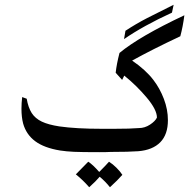

<svg xmlns="http://www.w3.org/2000/svg" viewBox="-20 -632 813 805"><path d="M92 -218Q98 -182 113 -158Q128 -135 155.5 -122Q183 -109 229 -102Q299 -92 407 -92H459Q527 -92 562 -95Q587 -95 609 -109.5Q631 -124 638 -139Q638 -172 595 -223Q552 -274 501 -315L492 -297L465 -327Q469 -364 481 -410Q564 -479 753 -568Q747 -521 736 -480Q615 -423 534 -378Q591 -339 623 -297Q650 -262 667 -217.5Q684 -173 684 -128Q684 -68 652 -35.5Q620 -3 560 2Q521 5 444 5Q428 6 397 6Q322 6 290 4.5Q258 3 232 -1Q165 -12 127.5 -40Q90 -68 77 -114Q70 -141 70 -176Q70 -200 73 -225ZM506 -503Q550 -532 596.5 -556Q643 -580 708 -612L701 -579Q581 -524 500 -468ZM493 101Q474 123 441 153Q422 129 398 109Q382 128 354 153Q328 123 298 99Q336 61 350 46Q369 58 396 89Q426 59 437 46Q453 56 468.5 71.5Q484 87 493 101Z"/></svg>

Font: Mirza
Style: Regular
Weight: 400
Designer: Arabic design by Kourosh Beigpour, Latin design by Eduardo Tunni, engineering by Lasse Fister
Version: Version 1.0010g